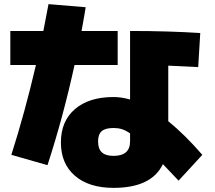

<svg xmlns="http://www.w3.org/2000/svg" viewBox="-20 -840 1040 930"><path d="M275 -150Q275 -253 343 -311.5Q411 -370 530 -370Q568 -370 610 -358V-690Q797 -690 950 -680L940 -515Q892 -518 795 -522V-253Q876 -187 960 -90L845 35L769 -45Q714 70 530 70Q411 70 343 11.5Q275 -47 275 -150ZM30 -690H190Q200 -740 215 -820L395 -805Q389 -766 375 -690H550V-525H341Q286 -273 210 -40L35 -90Q101 -297 154 -525H30ZM530 -85Q610 -85 610 -155V-194Q588 -209 570 -214.5Q552 -220 530 -220Q490 -220 472.5 -204.5Q455 -189 455 -155Q455 -119 473.5 -102Q492 -85 530 -85Z"/></svg>

Font: Enso Black
Style: Regular
Weight: 900
Designer: Coji Morishita
Foundry: UNDERFOREST DESIGN
Version: Version 1.000